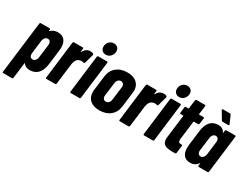

<svg xmlns="http://www.w3.org/2000/svg" viewBox="-81 -1355 2797 2167"><g transform="rotate(30 1318.0 -272.0)"><path d="M432 -391Q432 -368 430 -355L406 -160Q396 -79 356 -35.5Q316 8 249 8Q227 8 204.5 -0.5Q182 -9 167 -31Q165 -34 163 -33Q161 -32 161 -29L136 174Q135 179 131.5 182.5Q128 186 123 186H9Q4 186 1 182.5Q-2 179 -1 174L82 -502Q83 -507 86.5 -510.5Q90 -514 95 -514H209Q214 -514 217 -510.5Q220 -507 219 -502L217 -486V-485Q217 -485 217.5 -484.5Q218 -484 218 -484Q222 -484 227 -489Q264 -522 314 -522Q373 -522 402.5 -487.5Q432 -453 432 -391ZM252 -402Q232 -402 217.5 -386Q203 -370 199 -344L178 -171Q175 -145 185.5 -129Q196 -113 217 -113Q238 -113 252.5 -129Q267 -145 270 -171L292 -344Q295 -370 284 -386Q273 -402 252 -402Z M779 -510Q786 -504 783 -495L750 -378Q748 -367 735 -370Q726 -374 710 -374Q695 -374 684 -370Q661 -366 645 -342.5Q629 -319 625 -288L591 -13Q590 -8 586.5 -4.5Q583 -1 578 -1H464Q459 -1 456 -4.5Q453 -8 454 -13L514 -502Q515 -507 518.5 -510.5Q522 -514 527 -514H641Q646 -514 649 -510.5Q652 -507 651 -502L646 -463Q645 -459 647 -458.5Q649 -458 651 -461Q683 -520 739 -520Q766 -520 779 -510Z M839 -639Q839 -679 864 -704.5Q889 -730 926 -730Q957 -730 975 -712Q993 -694 993 -664Q993 -626 967.5 -599Q942 -572 907 -572Q877 -572 858 -591Q839 -610 839 -639ZM771 -12 831 -502Q832 -507 835.5 -510.5Q839 -514 844 -514H958Q963 -514 966 -510.5Q969 -507 968 -502L908 -12Q907 -7 903.5 -3.5Q900 0 895 0H781Q776 0 773 -3.5Q770 -7 771 -12Z M991 -135Q991 -151 992 -160L1016 -354Q1025 -430 1080.5 -476Q1136 -522 1221 -522Q1300 -522 1344 -483.5Q1388 -445 1388 -379Q1388 -370 1386 -354L1362 -160Q1352 -82 1297.5 -37Q1243 8 1156 8Q1078 8 1034.5 -30Q991 -68 991 -135ZM1226 -171 1248 -344Q1251 -369 1239 -385Q1227 -401 1206 -401Q1185 -401 1170 -385Q1155 -369 1152 -344L1130 -171Q1127 -146 1138.5 -130Q1150 -114 1171 -114Q1192 -114 1207.5 -130Q1223 -146 1226 -171Z M1735 -510Q1742 -504 1739 -495L1706 -378Q1704 -367 1691 -370Q1682 -374 1666 -374Q1651 -374 1640 -370Q1617 -366 1601 -342.5Q1585 -319 1581 -288L1547 -13Q1546 -8 1542.5 -4.5Q1539 -1 1534 -1H1420Q1415 -1 1412 -4.5Q1409 -8 1410 -13L1470 -502Q1471 -507 1474.5 -510.5Q1478 -514 1483 -514H1597Q1602 -514 1605 -510.5Q1608 -507 1607 -502L1602 -463Q1601 -459 1603 -458.5Q1605 -458 1607 -461Q1639 -520 1695 -520Q1722 -520 1735 -510Z M1795 -639Q1795 -679 1820 -704.5Q1845 -730 1882 -730Q1913 -730 1931 -712Q1949 -694 1949 -664Q1949 -626 1923.5 -599Q1898 -572 1863 -572Q1833 -572 1814 -591Q1795 -610 1795 -639ZM1727 -12 1787 -502Q1788 -507 1791.5 -510.5Q1795 -514 1800 -514H1914Q1919 -514 1922 -510.5Q1925 -507 1924 -502L1864 -12Q1863 -7 1859.5 -3.5Q1856 0 1851 0H1737Q1732 0 1729 -3.5Q1726 -7 1727 -12Z M2202 -415H2147Q2145 -415 2143.5 -413.5Q2142 -412 2142 -410L2113 -172Q2112 -167 2112 -158Q2112 -137 2121.5 -129Q2131 -121 2149 -122H2156Q2161 -122 2164 -118.5Q2167 -115 2166 -110L2154 -12Q2153 -7 2149.5 -3.5Q2146 0 2141 0H2102Q2038 0 2005 -19.5Q1972 -39 1972 -93Q1972 -100 1974 -118L2010 -410Q2010 -415 2006 -415H1974Q1969 -415 1966 -418.5Q1963 -422 1964 -427L1973 -502Q1974 -507 1977.5 -510.5Q1981 -514 1986 -514H2018Q2023 -514 2023 -519L2037 -630Q2038 -635 2041.5 -638.5Q2045 -642 2050 -642H2159Q2164 -642 2167 -638.5Q2170 -635 2169 -630L2155 -519Q2155 -514 2160 -514H2214Q2219 -514 2222 -510.5Q2225 -507 2224 -502L2215 -427Q2214 -422 2210.5 -418.5Q2207 -415 2202 -415Z M2513 -514H2627Q2632 -514 2635 -510.5Q2638 -507 2637 -502L2577 -12Q2576 -7 2572.5 -3.5Q2569 0 2564 0H2450Q2445 0 2442 -3.5Q2439 -7 2440 -12L2444 -40Q2444 -44 2442 -44Q2440 -44 2438 -41Q2402 8 2342 8Q2284 8 2256 -26Q2228 -60 2228 -121Q2228 -146 2230 -160L2254 -354Q2264 -436 2302.5 -479Q2341 -522 2407 -522Q2467 -522 2491 -473Q2493 -470 2494.5 -470Q2496 -470 2497 -474L2500 -502Q2501 -507 2504.5 -510.5Q2508 -514 2513 -514ZM2460 -171 2481 -343Q2484 -369 2473 -385Q2462 -401 2442 -401Q2422 -401 2407.5 -385Q2393 -369 2390 -343L2368 -171Q2365 -145 2376 -129Q2387 -113 2407 -113Q2427 -113 2441.5 -129Q2456 -145 2460 -171ZM2512 -584Q2512 -576 2501 -576H2428Q2421 -576 2415 -583L2354 -685Q2352 -689 2352 -692Q2352 -695 2355 -697.5Q2358 -700 2363 -700H2453Q2462 -700 2466 -692L2511 -590Q2512 -588 2512 -584Z"/></g></svg>

Font: Barlow Condensed
Style: Bold Italic
Weight: 700
Width: 3
Italic angle: -7°
Designer: Jeremy Tribby
Foundry: Tribby Type
Version: Version 1.408